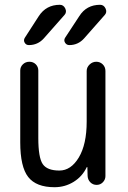

<svg xmlns="http://www.w3.org/2000/svg" viewBox="-20 -780 540 810"><path d="M314.5 -711.9Q344.7 -759.8 402.3 -759.8Q418 -759.8 425.3 -744.1Q432.6 -728.5 421.9 -716.8L335 -618.2Q309.6 -589.8 272.5 -589.8Q260.7 -589.8 254.4 -600.1Q248 -610.4 254.9 -621.1ZM232.4 -759.8Q248 -759.8 255.4 -744.1Q262.7 -728.5 252 -716.8L165 -618.2Q139.6 -589.8 101.6 -589.8Q89.8 -589.8 84 -600.1Q78.1 -610.4 85 -621.1L143.6 -711.9Q174.8 -759.8 232.4 -759.8ZM210 9.8Q132.8 9.8 99.1 -33.2Q65.4 -76.2 65.4 -179.7V-482.4Q65.4 -498 76.7 -508.8Q87.9 -519.5 104 -519.5Q120.1 -519.5 130.9 -508.8Q141.6 -498 141.6 -482.4V-198.2Q141.6 -115.2 160.2 -87.9Q178.7 -60.5 230.5 -60.5Q279.3 -60.5 312.5 -115.7Q345.7 -170.9 345.7 -267.6V-480.5Q345.7 -496.1 357.9 -507.8Q370.1 -519.5 386.2 -519.5Q402.3 -519.5 413.6 -508.3Q424.8 -497.1 424.8 -480.5V-37.1Q424.8 -22.5 414.1 -11.2Q403.3 0 387.7 0Q372.1 0 361.3 -10.7Q350.6 -21.5 349.6 -37.1L348.6 -74.2Q348.6 -75.2 347.7 -75.2Q345.7 -75.2 345.7 -74.2Q327.1 -35.2 290.5 -12.7Q253.9 9.8 210 9.8Z"/></svg>

Font: Rounded-X Mgen+ 1m regular
Style: Regular
Weight: 400
Designer: [Source Han Sans]
Ryoko NISHIZUKA  (kana & ideographs); Paul D. Hunt (Latin, Greek & Cyrillic); Wenlong ZHANG  (bopomofo
Version: Version 1.059.20150602